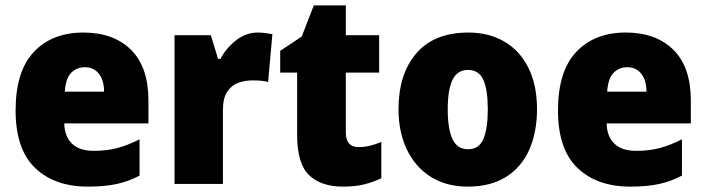

<svg xmlns="http://www.w3.org/2000/svg" viewBox="-20 -684 2625 714"><path d="M290 -563Q402 -563 467 -499Q532 -435 532 -310V-225H219Q220 -177 247.5 -150Q275 -123 330 -123Q377 -123 416.5 -133.5Q456 -144 499 -166V-31Q460 -10 415 0Q370 10 307 10Q183 10 110.5 -59.5Q38 -129 38 -273Q38 -419 106 -491Q174 -563 290 -563ZM296 -434Q265 -434 244.5 -413Q224 -392 221 -343H367Q367 -385 348 -409.5Q329 -434 296 -434Z M939 -563Q953 -563 967.5 -561Q982 -559 993 -557L977 -379Q967 -382 953.5 -383.5Q940 -385 918 -385Q891 -385 866 -376Q841 -367 825 -343Q809 -319 809 -274V0H629V-553H764L791 -465H800Q819 -503 856.5 -533Q894 -563 939 -563Z M1314 -137Q1335 -137 1355.5 -142Q1376 -147 1398 -156V-21Q1368 -7 1335 1.5Q1302 10 1256 10Q1174 10 1129.5 -32.5Q1085 -75 1085 -182V-414H1022V-495L1102 -548L1147 -664H1266V-553H1390V-414H1266V-191Q1266 -137 1314 -137Z M1977 -278Q1977 -193 1948.5 -128Q1920 -63 1862.5 -26.5Q1805 10 1719 10Q1640 10 1582 -26.5Q1524 -63 1493 -128Q1462 -193 1462 -278Q1462 -409 1528.5 -486Q1595 -563 1722 -563Q1797 -563 1854.5 -530Q1912 -497 1944.5 -433Q1977 -369 1977 -278ZM1645 -277Q1645 -205 1662.5 -167Q1680 -129 1721 -129Q1761 -129 1777.5 -167Q1794 -205 1794 -278Q1794 -350 1777.5 -387Q1761 -424 1720 -424Q1681 -424 1663 -387.5Q1645 -351 1645 -277Z M2307 -563Q2419 -563 2484 -499Q2549 -435 2549 -310V-225H2236Q2237 -177 2264.5 -150Q2292 -123 2347 -123Q2394 -123 2433.5 -133.5Q2473 -144 2516 -166V-31Q2477 -10 2432 0Q2387 10 2324 10Q2200 10 2127.5 -59.5Q2055 -129 2055 -273Q2055 -419 2123 -491Q2191 -563 2307 -563ZM2313 -434Q2282 -434 2261.5 -413Q2241 -392 2238 -343H2384Q2384 -385 2365 -409.5Q2346 -434 2313 -434Z"/></svg>

Font: Noto Sans Sinhala UI SemiCondensed Black
Style: Regular
Weight: 900
Width: 4
Designer: Jelle Bosma - Monotype Design Team
Foundry: Monotype Imaging Inc.
Version: Version 2.006; ttfautohint (v1.8.4.7-5d5b)